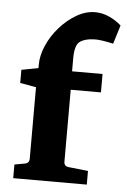

<svg xmlns="http://www.w3.org/2000/svg" viewBox="-49 -691 483 728"><g transform="rotate(5 192.0 -327.0)"><path d="M284 -654Q312 -654 338 -642Q364 -630 384 -612L362 -541Q341 -546 320 -549Q299 -552 288 -551Q254 -550 235 -536.5Q216 -523 216 -473V-423H332V-353H217V-79Q217 -62 235 -60L309 -52V0H29V-52L68 -59Q85 -62 85 -79V-351L24 -362V-412L88 -424V-437Q88 -472 104.5 -510Q121 -548 149.5 -580.5Q178 -613 213 -633.5Q248 -654 284 -654Z"/></g></svg>

Font: Yrsa
Style: Regular
Weight: 400
Designer: Anna Giedrys (Yrsa+Rasa design), David Brezina (Yrsa art-direction, Rasa art-direction, design)
Foundry: Rosetta Type Foundry
Version: Version 2.004